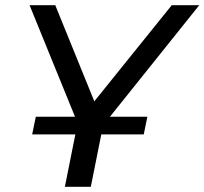

<svg xmlns="http://www.w3.org/2000/svg" viewBox="-20 -720 788 740"><path d="M104 -202 118 -270H548L534 -202ZM230 0 284 -270 296 -204 94 -700H193L362 -284L306 -283L642 -700H748L350 -203L384 -270L330 0Z"/></svg>

Font: MOST Montserrat Medium
Style: Italic
Weight: 500
Italic angle: -11.3°
Designer: Julieta Ulanovsky
Foundry: Julieta Ulanovsky
Version: Version 8.000;March 11, 2024;FontCreator 15.0.0.2926 64-bit